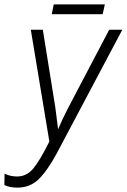

<svg xmlns="http://www.w3.org/2000/svg" viewBox="-46 -850 580 879"><path d="M34 9Q92 9 132 -30.5Q172 -70 215 -150L514 -714H454L264 -352Q238 -302 220 -258Q215 -302 207 -360L150 -714H95L180 -202Q135 -112 105 -77Q75 -42 32 -42Q1 -42 -25 -55L-26 -3Q-2 9 34 9ZM191 -785 200 -830H434L424 -785Z"/></svg>

Font: Noto Sans Display SemiCondensed Light
Style: Italic
Weight: 300
Width: 4
Italic angle: -12°
Designer: Monotype Design Team
Foundry: Monotype Imaging Inc.
Version: Version 1.900